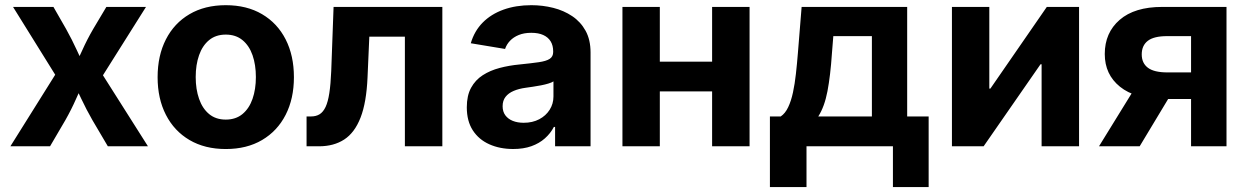

<svg xmlns="http://www.w3.org/2000/svg" viewBox="-20 -573 4886 752"><path d="M20.7 0 231.8 -337.2 231.6 -223.4 31.1 -545.9H189.3L238.7 -459.7Q262.2 -417.6 281.1 -376.2Q299.9 -334.8 319.1 -296H263.5Q283.7 -334.5 302.2 -376.1Q320.7 -417.6 345.2 -459.7L396.6 -545.9H551.8L347.7 -221.8V-334.2L559.5 0H402.4L341.8 -102.8Q317.8 -144.7 298.4 -186.1Q279.1 -227.5 259.3 -265.6H315.2Q296.3 -227.5 278.1 -186.1Q260 -144.7 236.2 -102.8L176 0Z M864.3 10.7Q782.2 10.7 722.2 -24.6Q662.2 -59.9 629.8 -123.3Q597.3 -186.6 597.3 -270.6Q597.3 -355.2 629.8 -418.7Q662.2 -482.2 722.2 -517.4Q782.2 -552.7 864.3 -552.7Q946.7 -552.7 1006.5 -517.4Q1066.4 -482.2 1098.8 -418.7Q1131.2 -355.2 1131.2 -270.6Q1131.2 -186.6 1098.8 -123.3Q1066.4 -59.9 1006.5 -24.6Q946.7 10.7 864.3 10.7ZM864.3 -104.6Q903.4 -104.6 929.7 -126.3Q956 -148.1 969.1 -185.8Q982.2 -223.5 982.2 -271.1Q982.2 -319.2 969.1 -356.8Q956 -394.3 929.7 -415.9Q903.4 -437.5 864.3 -437.5Q825.2 -437.5 799 -415.9Q772.8 -394.3 759.7 -356.9Q746.5 -319.5 746.5 -271.1Q746.5 -223.5 759.7 -185.8Q772.8 -148.1 799 -126.3Q825.2 -104.6 864.3 -104.6Z M1180.7 0V-116.9H1198.1Q1217.8 -116.9 1231.8 -125.5Q1245.8 -134.2 1255.3 -154.3Q1264.7 -174.4 1269.9 -208.7Q1275.2 -243.1 1277.3 -294.3L1286.5 -545.9H1712.5V0H1565.8V-429.5H1426.5L1419.5 -269.8Q1415.3 -171.8 1392.2 -112.5Q1369.1 -53.2 1328.2 -26.6Q1287.3 0 1229.2 0Z M1989.9 10.6Q1937.8 10.6 1896.7 -7.8Q1855.5 -26.1 1831.9 -62.4Q1808.3 -98.7 1808.3 -152.6Q1808.3 -198.5 1825 -229.1Q1841.7 -259.7 1870.7 -278.4Q1899.8 -297.1 1936.7 -306.8Q1973.7 -316.6 2014.1 -320.4Q2061.4 -325.2 2090.4 -329.4Q2119.5 -333.6 2133 -342.5Q2146.6 -351.5 2146.6 -369.2V-371.6Q2146.6 -394.9 2136.7 -411.1Q2126.7 -427.3 2107.7 -435.9Q2088.6 -444.5 2060.8 -444.5Q2032.8 -444.5 2011.9 -436Q1990.9 -427.4 1977.5 -413.2Q1964.1 -399 1958.2 -381.3L1823.9 -403.6Q1837.8 -451.3 1870.5 -484.5Q1903.3 -517.7 1951.9 -535.2Q2000.6 -552.7 2061.3 -552.7Q2105.2 -552.7 2146.7 -542.3Q2188.2 -531.9 2221.2 -509.7Q2254.2 -487.6 2273.6 -452.4Q2293 -417.2 2293 -367.5V0H2154.1V-75.8H2149.3Q2136.1 -50.4 2114.1 -31Q2092.2 -11.5 2061.3 -0.4Q2030.4 10.6 1989.9 10.6ZM2031.1 -92.1Q2065.7 -92.1 2091.9 -105.9Q2118 -119.6 2132.8 -143Q2147.7 -166.4 2147.7 -195.2V-254.2Q2141 -249.7 2127.9 -245.8Q2114.9 -241.8 2098.8 -238.7Q2082.7 -235.6 2067 -233.3Q2051.4 -231 2039.2 -229.3Q2012.2 -225.7 1991.7 -216.9Q1971.3 -208.2 1960 -193.6Q1948.6 -179 1948.6 -156.9Q1948.6 -135.7 1959.3 -121.3Q1970 -106.9 1988.5 -99.5Q2007.1 -92.1 2031.1 -92.1Z M2809.9 -331.4V-215.1H2523.2V-331.4ZM2564.3 -545.9V0H2417.9V-545.9ZM2915.8 -545.9V0H2769.1V-545.9Z M2995.5 159.6V-116.9H3037.8Q3055.5 -128.7 3067 -153.1Q3078.6 -177.4 3085.8 -210.9Q3093 -244.4 3097.3 -283.7Q3101.7 -323.1 3105 -364.2L3119.7 -545.9H3533.1V-116.9H3617.2V159.6H3477.3V0H3138.8V159.6ZM3184.9 -116.9H3394.9V-431.6H3243.8L3238.4 -364.2Q3232.5 -276.5 3220.9 -215.8Q3209.3 -155 3184.9 -116.9Z M4206.3 0H4059.6V-321.3H4055.4L3832.5 0H3708.4V-545.9H3854.8V-226H3859L4080 -545.9H4206.3Z M4783.8 0H4645V-431.5H4551Q4499.4 -431.5 4475.6 -413.1Q4451.8 -394.7 4451.8 -359.9Q4451.8 -325.8 4476 -307.6Q4500.2 -289.4 4552.1 -289.4H4702.9V-185.3H4536Q4426.2 -185.3 4366.6 -233.3Q4307 -281.3 4307 -361.4Q4307 -444.7 4365.4 -495.3Q4423.8 -545.9 4532 -545.9H4783.8ZM4443.7 0H4284.4L4438.6 -250H4594.2Z"/></svg>

Font: Inter Variable LoSnoCo
Style: Regular
Weight: 400
Designer: Rasmus Andersson
Foundry: rsms
Version: Version 4.000;git-a52131595; featfreeze: case,dlig,ss01,ss02